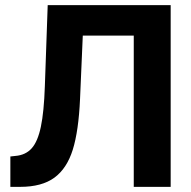

<svg xmlns="http://www.w3.org/2000/svg" viewBox="-20 -727 743 747"><path d="M20.3 -118.2 39.7 -120.3Q79.8 -123.6 103.4 -150.1Q127 -176.5 139 -234Q151.1 -291.4 154.5 -391.5L165.6 -707H644V0H500.4V-588.6H302.1L291.4 -341.9Q285.9 -217.7 263.1 -144.5Q240.2 -71.4 191.5 -35.7Q142.8 0 58.3 0H20.3Z"/></svg>

Font: WEMIX Pretendard Variable
Style: Regular
Weight: 400
Designer: Base glyphs from Inter by Rasmus Andersson; Hangeul glyphs from Noto Sans CJK(Source Han Sans) by Jang Soo-young and Kan
Foundry: Kil Hyung-jin
Version: Version 1.000;Glyphs 3.2 (3208)